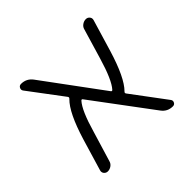

<svg xmlns="http://www.w3.org/2000/svg" viewBox="-133 -691 815 815"><g transform="rotate(-45 274.5 -283.5)"><path d="M487.3 -46.9Q493.2 -39.1 488.8 -30.3Q484.4 -21.5 474.6 -21.5Q442.4 -21.5 423.8 -46.9L225.6 -312.5Q221.7 -318.4 216.8 -313.5Q188.5 -282.2 160.2 -183.6L119.1 -47.9Q116.2 -36.1 106 -28.8Q95.7 -21.5 84 -21.5Q73.2 -21.5 66.4 -30.3Q62.5 -35.2 62.5 -42Q62.5 -44.9 63.5 -47.9L106.4 -191.4Q143.6 -313.5 185.5 -354.5Q191.4 -359.4 187.5 -365.2L72.3 -518.6Q66.4 -526.4 70.8 -535.6Q75.2 -544.9 85.9 -544.9Q118.2 -544.9 137.7 -518.6L333 -253.9Q336.9 -248 341.8 -252.9Q370.1 -284.2 399.4 -383.8L439.5 -518.6Q442.4 -530.3 452.6 -537.6Q462.9 -544.9 474.6 -544.9Q485.4 -544.9 492.2 -536.1Q496.1 -531.2 496.1 -524.4Q496.1 -521.5 495.1 -518.6L452.1 -375Q415 -252.9 374 -211.9Q368.2 -207 372.1 -201.2Z"/></g></svg>

Font: Gen Jyuu Gothic Light
Style: Regular
Weight: 200
Designer: [Source Han Sans]
Ryoko NISHIZUKA  (kana & ideographs); Paul D. Hunt (Latin, Greek & Cyrillic); Wenlong ZHANG  (bopomofo
Version: Version 1.002.20150607